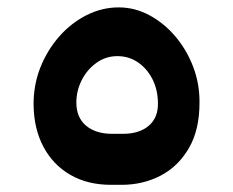

<svg xmlns="http://www.w3.org/2000/svg" viewBox="-20 -489 634 522"><path d="M281.8 13.5Q217.8 13.5 170.6 -14Q123.5 -41.5 97.8 -90.5Q72 -139.5 71.3 -204Q70.9 -257.7 89.6 -305.2Q108.4 -352.7 141.1 -389.9Q173.9 -427 215.6 -447.9Q257.4 -468.9 302.6 -468.9Q346.6 -468.9 386 -447.7Q425.4 -426.6 456.3 -390.5Q487.1 -354.4 504.9 -308.2Q522.6 -262 522.4 -211.9Q522.8 -136.4 493.5 -86.2Q464.3 -36.1 416.3 -11.3Q368.3 13.5 310.4 13.5ZM284.5 -125.2H314.4Q358.8 -125.2 384.6 -147.3Q410.5 -169.4 409.4 -210.1Q408.6 -247 393.7 -275.3Q378.8 -303.6 354.3 -320Q329.9 -336.4 299.3 -336.4Q267.4 -336.4 241.9 -317.9Q216.4 -299.5 202 -270.8Q187.6 -242 187.6 -210.4Q187.6 -169.4 214 -147.3Q240.4 -125.2 284.5 -125.2Z"/></svg>

Font: Rubik Light
Style: Regular
Weight: 300
Designer: Hubert and Fischer
Foundry: Hubert and Fischer
Version: Version 2.300;gftools[0.9.30]